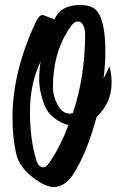

<svg xmlns="http://www.w3.org/2000/svg" viewBox="-20 -779 467 769"><path d="M367 -311Q328 -165 272 -79Q239 -30 195 -30Q172 -30 141 -48Q58 -99 44 -166Q30 -233 30 -306Q30 -496 126 -696Q138 -719 151 -719Q153 -719 198 -701Q223 -759 300 -759Q340 -759 359 -744Q402 -710 402 -572Q402 -526 395 -465L419 -513Q427 -479 427 -448Q427 -367 367 -311ZM249 -651Q192 -559 192 -428Q192 -395 210.5 -359.5Q229 -324 259 -324Q264 -324 272 -326Q321 -473 321 -644Q321 -661 313.5 -677Q306 -693 293 -693Q280 -693 270.5 -682Q261 -671 249 -651ZM159 -355Q137 -413 137 -458Q137 -503 143 -533Q100 -444 100 -332.5Q100 -221 125 -139Q134 -109 153 -109Q166 -109 177 -127Q220 -187 254 -278Q223 -286 197 -306.5Q171 -327 159 -355Z"/></svg>

Font: Zhi Mang Xing
Style: Regular
Weight: 400
Designer: ZhongQi
Foundry: ZhongQi
Version: Version 2.001